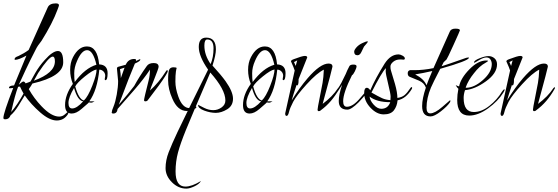

<svg xmlns="http://www.w3.org/2000/svg" viewBox="-72 -663 3295 1133"><path d="M277 25Q297 25 312 11Q327 -3 329.5 -3Q332 -3 332 0Q332 3 330 9Q306 48 263 48Q220 48 165.5 0.5Q111 -47 74 -100L36 -38Q12 0 -10 18Q-18 41 -41 41Q-52 41 -52 33Q-52 5 6 -144L-13 -142Q-19 -142 -19 -144Q-19 -158 11 -159Q66 -293 84 -335Q38 -310 18 -310Q14 -310 14 -313Q14 -323 28 -329Q30 -330 36 -332Q70 -348 97 -368L210 -620Q221 -643 257 -643Q276 -643 276 -632Q276 -628 267 -605Q238 -526 173 -422Q149 -392 140 -373Q125 -344 105.5 -305Q86 -266 39 -163Q59 -182 66 -182Q73 -182 79 -171Q95 -176 108 -182Q111 -189 135.5 -231.5Q160 -274 192 -309Q239 -362 270 -362Q301 -362 301 -295Q301 -212 119 -170Q113 -158 98 -137Q129 -82 173 -36Q231 25 277 25ZM252 -301Q252 -329 239 -329Q217 -329 153 -232L128 -187Q252 -232 252 -301ZM67 -111Q56 -130 46 -152L35 -151Q17 -106 -6 -2Q30 -44 67 -111Z M546 -196 549 -215Q549 -231 538.5 -241.5Q528 -252 514 -252Q502 -130 455 -65H486Q473 -57 466.5 -57Q460 -57 457.5 -58Q455 -59 452 -59Q453 -58 446.5 -52.5Q440 -47 409 -20Q378 7 351 7Q312 7 312 -43Q312 -104 358 -168Q342 -207 342 -250.5Q342 -294 359 -326Q392 -389 441 -389Q503 -389 513 -283Q563 -281 563 -231Q563 -190 550 -190Q546 -190 546 -196ZM442 -367Q410 -367 383 -304Q366 -266 366 -231Q366 -196 369 -179Q430 -261 497 -281Q477 -367 442 -367ZM498 -253Q476 -250 429.5 -212.5Q383 -175 372 -153Q393 -77 423 -70Q447 -92 472.5 -157Q498 -222 498 -253ZM365 -144Q332 -88 332 -55.5Q332 -23 354 -23Q381 -23 419 -65Q386 -69 365 -144Z M625 -185 618 -259Q618 -266 626 -269L670 -281Q685 -315 720 -315Q735 -315 730 -303L754 -314Q756 -314 756 -311Q756 -302 724 -288Q697 -226 629 -45Q687 -112 720 -156Q750 -211 794 -273Q806 -291 835 -291Q864 -291 864 -269Q864 -260 838.5 -196.5Q813 -133 813 -129Q864 -174 907 -242Q911 -249 914.5 -249Q918 -249 918 -244Q918 -231 865 -158Q804 -77 799.5 -71Q795 -65 786.5 -65Q778 -65 778 -72Q778 -82 805 -188Q813 -220 813 -252Q778 -199 721 -133L622 -20Q619 7 596 7Q587 7 587 -1L589 -6Q587 -8 598 -34.5Q609 -61 617 -105.5Q625 -150 625 -185ZM1087 -31Q1087 -23 1064 -15.5Q1041 -8 1031 -8Q976 -8 945 -81Q920 -137 920 -188.5Q920 -240 927 -253Q934 -266 951.5 -266Q969 -266 971 -261Q969 -261 966 -240.5Q963 -220 963 -181Q963 -142 980 -94Q1004 -25 1047 -25Q1056 -25 1067 -29.5Q1078 -34 1082.5 -34Q1087 -34 1087 -31ZM663 -264 636 -255Q641 -227 641 -202Q649 -227 663 -264Z M1259 -184Q1303 -122 1303 -80.5Q1303 -39 1268.5 -18Q1234 3 1201.5 3Q1169 3 1133 -10.5Q1097 -24 1097 -43L1098 -46Q1097 -45 1100 -43Q1107 -39 1133.5 -26Q1160 -13 1186.5 -13Q1213 -13 1235.5 -29Q1258 -45 1258 -70Q1258 -135 1169 -235Q1056 28 1024.5 105.5Q993 183 978.5 236.5Q964 290 964 349Q964 438 1022 438Q1060 438 1114 405Q1104 423 1075.5 436.5Q1047 450 1028 450Q980 450 942.5 412.5Q905 375 905 329Q905 283 923.5 235Q942 187 976 115Q1010 43 1156 -252Q1101 -331 1101 -386Q1101 -441 1145 -441Q1202 -441 1202 -372Q1202 -338 1182 -276Q1234 -219 1259 -184ZM1171 -285Q1188 -325 1188 -377.5Q1188 -430 1151 -430Q1134 -430 1134 -394Q1134 -338 1171 -285Z M1596 -196 1599 -215Q1599 -231 1588.5 -241.5Q1578 -252 1564 -252Q1552 -130 1505 -65H1536Q1523 -57 1516.5 -57Q1510 -57 1507.5 -58Q1505 -59 1502 -59Q1503 -58 1496.5 -52.5Q1490 -47 1459 -20Q1428 7 1401 7Q1362 7 1362 -43Q1362 -104 1408 -168Q1392 -207 1392 -250.5Q1392 -294 1409 -326Q1442 -389 1491 -389Q1553 -389 1563 -283Q1613 -281 1613 -231Q1613 -190 1600 -190Q1596 -190 1596 -196ZM1492 -367Q1460 -367 1433 -304Q1416 -266 1416 -231Q1416 -196 1419 -179Q1480 -261 1547 -281Q1527 -367 1492 -367ZM1548 -253Q1526 -250 1479.5 -212.5Q1433 -175 1422 -153Q1443 -77 1473 -70Q1497 -92 1522.5 -157Q1548 -222 1548 -253ZM1415 -144Q1382 -88 1382 -55.5Q1382 -23 1404 -23Q1431 -23 1469 -65Q1436 -69 1415 -144Z M1611 6 1667 -247Q1663 -261 1645 -301Q1645 -308 1662 -314Q1712 -333 1726.5 -333Q1741 -333 1741 -324Q1704 -232 1690 -196Q1690 -193 1690 -190Q1690 -159 1681 -159Q1679 -159 1678 -162Q1657 -99 1649 -70Q1695 -145 1743 -201Q1818 -288 1867 -288Q1890 -288 1890 -270Q1890 -263 1832 -50Q1890 -93 1922 -142Q1927 -148 1929.5 -148Q1932 -148 1932 -145Q1932 -142 1929 -137Q1885 -59 1822 -13Q1817 -7 1809.5 -7Q1802 -7 1802 -16Q1802 -25 1814 -84Q1826 -143 1831.5 -174Q1837 -205 1839 -252Q1798 -232 1738 -166Q1678 -100 1658.5 -63Q1639 -26 1633.5 -2.5Q1628 21 1619.5 21Q1611 21 1611 8ZM1682 -307Q1677 -303 1663 -297L1673 -274Z M2098 -137Q2100 -137 2100 -135Q2100 -118 2045 -60Q2001 -16 1978 -16Q1927 -16 1927 -67Q1927 -105 1947 -163L1929 -135Q1916 -113 1911 -113Q1909 -113 1909 -118.5Q1909 -124 1924 -144Q1939 -164 1968 -226Q1976 -247 1990 -273Q1995 -282 2013.5 -282Q2032 -282 2032 -272Q2032 -262 2022 -242Q2012 -222 2005 -219Q1953 -115 1953 -66Q1953 -33 1975 -33Q2011 -33 2054 -85Q2072 -106 2076 -110.5Q2080 -115 2084 -120Q2088 -125 2091 -128Q2096 -133 2098 -137ZM2076 -388 2061 -357Q2052 -337 2038 -337Q2018 -337 2018 -358Q2018 -368 2031.5 -383.5Q2045 -399 2067 -409Q2089 -419 2094 -419Q2099 -419 2099 -416.5Q2099 -414 2076 -388Z M2358 -138Q2324 -81 2274 -71Q2271 -36 2252.5 -12Q2234 12 2192.5 12Q2151 12 2114 -27.5Q2077 -67 2077 -114Q2077 -145 2093 -145Q2103 -145 2113 -130Q2143 -200 2198 -288Q2233 -342 2280 -342Q2290 -342 2303.5 -334.5Q2317 -327 2317 -318Q2317 -311 2308.5 -311Q2300 -311 2296 -312H2288Q2265 -312 2248.5 -298.5Q2232 -285 2232 -270.5Q2232 -256 2235 -247L2259 -167Q2273 -117 2273 -85Q2300 -89 2315.5 -102Q2331 -115 2351 -145Q2354 -149 2357 -149Q2360 -149 2360 -145Q2360 -141 2358 -138ZM2232 -72Q2233 -77 2233 -93Q2233 -109 2218.5 -168Q2204 -227 2204 -242Q2204 -257 2205 -261Q2179 -234 2120 -117Q2162 -93 2183 -83.5Q2204 -74 2232 -72ZM2178 -21Q2217 -21 2231 -60Q2151 -60 2109 -93Q2111 -70 2133 -45.5Q2155 -21 2178 -21Z M2695 -322Q2695 -305 2526 -257Q2481 -170 2471 -146Q2445 -84 2445 -27Q2445 6 2467 6Q2494 6 2538 -32L2583 -71Q2586 -71 2586 -68Q2586 -65 2583 -59Q2567 -35 2529 -5.5Q2491 24 2469 24Q2419 24 2419 -37Q2419 -81 2441 -146Q2431 -174 2401 -187Q2392 -191 2374 -198Q2356 -205 2345 -210Q2334 -215 2334 -230.5Q2334 -246 2348 -249H2375Q2427 -249 2486 -261L2582 -476Q2589 -494 2615.5 -494Q2642 -494 2642 -484Q2642 -481 2604.5 -398.5Q2567 -316 2563 -312L2546 -296L2534 -272Q2558 -279 2680 -322Q2690 -324 2692.5 -324Q2695 -324 2695 -322ZM2479 -244Q2423 -231 2378 -224Q2430 -197 2445 -160Q2455 -188 2479 -244Z M2905 -136Q2906 -136 2906 -133Q2906 -130 2898 -116Q2867 -66 2808 -23.5Q2749 19 2697 19Q2626 19 2626 -73Q2626 -104 2633 -139Q2624 -147 2617 -161Q2618 -160 2622 -158.5Q2626 -157 2629.5 -155.5Q2633 -154 2637 -153Q2647 -202 2698 -254Q2749 -306 2797 -306Q2808 -306 2808 -303.5Q2808 -301 2794 -293Q2757 -273 2725 -231Q2691 -189 2676 -147L2678 -145Q2726 -145 2778 -191Q2830 -237 2830 -285Q2830 -299 2822.5 -311.5Q2815 -324 2798 -324Q2781 -324 2755.5 -308.5Q2730 -293 2727.5 -293Q2725 -293 2725 -294Q2725 -306 2757.5 -319Q2790 -332 2810.5 -332Q2831 -332 2846 -319Q2861 -306 2861 -283Q2861 -230 2795.5 -183Q2730 -136 2672 -131Q2664 -107 2664 -85Q2664 -2 2724 -2Q2770 -2 2816 -38.5Q2862 -75 2890 -122Q2899 -136 2905 -136Z M2882 6 2938 -247Q2934 -261 2916 -301Q2916 -308 2933 -314Q2983 -333 2997.5 -333Q3012 -333 3012 -324Q2975 -232 2961 -196Q2961 -193 2961 -190Q2961 -159 2952 -159Q2950 -159 2949 -162Q2928 -99 2920 -70Q2966 -145 3014 -201Q3089 -288 3138 -288Q3161 -288 3161 -270Q3161 -263 3103 -50Q3161 -93 3193 -142Q3198 -148 3200.5 -148Q3203 -148 3203 -145Q3203 -142 3200 -137Q3156 -59 3093 -13Q3088 -7 3080.5 -7Q3073 -7 3073 -16Q3073 -25 3085 -84Q3097 -143 3102.5 -174Q3108 -205 3110 -252Q3069 -232 3009 -166Q2949 -100 2929.5 -63Q2910 -26 2904.5 -2.5Q2899 21 2890.5 21Q2882 21 2882 8ZM2953 -307Q2948 -303 2934 -297L2944 -274Z"/></svg>

Font: Ruthie
Style: Regular
Weight: 400
Designer: Robert E. Leuschke
Foundry: Robert E. Leuschke
Version: Version 1.003